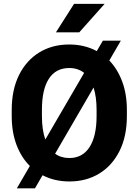

<svg xmlns="http://www.w3.org/2000/svg" viewBox="-20 -958 728 1024"><path d="M656.7 -371.1V-339.4Q656.7 -231.4 617.7 -153.1Q578.6 -74.7 509.5 -32.5Q440.4 9.8 350.1 9.8Q271 9.8 207 -23.4L166.5 46.4H69.8L139.2 -72.8Q93.8 -117.7 68.1 -185.3Q42.5 -252.9 42.5 -339.4V-371.1Q42.5 -479.5 81.5 -557.9Q120.6 -636.2 189.7 -678.5Q258.8 -720.7 349.1 -720.7Q430.7 -720.7 496.1 -685.5L528.8 -741.2H624.5L563 -635.3Q606.9 -589.8 631.8 -522.9Q656.7 -456.1 656.7 -371.1ZM203.6 -339.4Q203.6 -265.1 221.7 -213.9L428.7 -569.3Q396 -595.2 349.1 -595.2Q277.8 -595.2 240.7 -538.1Q203.6 -481 203.6 -372.1ZM495.1 -339.4V-372.1Q495.1 -441.4 479 -491.2L273.9 -138.2Q305.7 -115.2 350.1 -115.2Q419.9 -115.2 457.5 -173.3Q495.1 -231.4 495.1 -339.4ZM278.3 -785.6 375 -937.5H538.1L402.8 -785.6Z"/></svg>

Font: Vazirmatn UI ExtraBold
Style: Regular
Weight: 800
Designer: Saber Rastikerdar
Foundry: Saber Rastikerdar
Version: Version 33.003